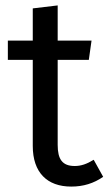

<svg xmlns="http://www.w3.org/2000/svg" viewBox="-20 -677 401 709"><path d="M326 -87C300 -71 279 -64 256 -64C210 -64 193 -89 193 -142V-456H308L318 -527H193V-657L101 -646V-527H9V-456H101V-138C101 -40 154 12 243 12C288 12 326 0 361 -24Z"/></svg>

Font: FSans
Style: Regular
Weight: 400
Designer: Carrois Corporate & Edenspiekermann AG
Foundry: Carrois Corporate GbR & Edenspiekermann AG
Version: Version 4.106;PS 004.106;hotconv 1.0.70;makeotf.lib2.5.58329